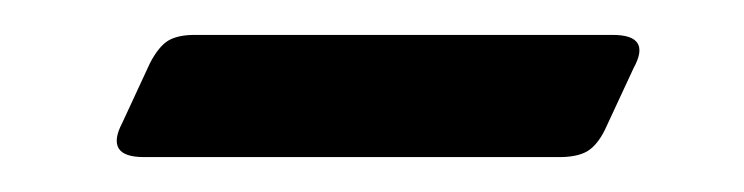

<svg xmlns="http://www.w3.org/2000/svg" viewBox="-20 -315 426 110"><path d="M331 -295Q353.5 -295 343 -276L326.5 -240.5Q322 -231.5 316.2 -228.2Q310.5 -225 300.5 -225H62.5Q51 -225 48 -230Q45 -235 50 -244.5L66 -279Q71 -288.5 76.5 -291.8Q82 -295 91.5 -295Z"/></svg>

Font: Fraunces
Style: Italic
Weight: 400
Italic angle: -16°
Version: Version 1.000;[b76b70a41]